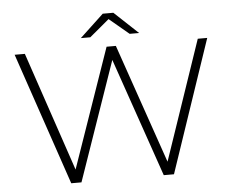

<svg xmlns="http://www.w3.org/2000/svg" viewBox="-58 -943 1213 1011"><g transform="rotate(-5 549.0 -437.5)"><path d="M40 -700H94L307 -70L526 -700H575L793 -69L1008 -700H1058L821 0H767L550 -628L332 0H278ZM521 -875H577L703 -757H653L549 -844L445 -757H395Z"/></g></svg>

Font: Goldbeck Next Light
Style: Regular
Weight: 300
Designer: Julieta Ulanovsky
Foundry: Julieta Ulanovsky
Version: Version 7.200